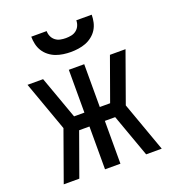

<svg xmlns="http://www.w3.org/2000/svg" viewBox="-136 -856 872 961"><g transform="rotate(-20 300.0 -375.0)"><path d="M39 0 134 -265 39 -530H122L204 -302H259V-530H341V-302H396L478 -530H561L466 -265L561 0H478L396 -228H341V0H259V-228H204L122 0ZM300 -610Q280 -610 259.5 -613Q239 -616 220.5 -623Q202 -630 185.5 -643Q169 -656 158.5 -673Q148 -690 143.5 -710Q139 -730 139 -750H221Q221 -735 227 -721.5Q233 -708 244.5 -699Q256 -690 270.5 -687Q285 -684 300 -684Q315 -684 329.5 -687Q344 -690 355.5 -699Q367 -708 373 -721.5Q379 -735 379 -750H461Q461 -730 456.5 -710Q452 -690 441.5 -673Q431 -656 414.5 -643Q398 -630 379.5 -623Q361 -616 340.5 -613Q320 -610 300 -610Z"/></g></svg>

Font: Iosevka Mono
Style: Regular
Weight: 400
Designer: Belleve Invis
Foundry: Belleve Invis
Version: Version 11.1.1